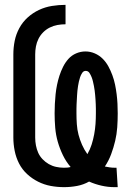

<svg xmlns="http://www.w3.org/2000/svg" viewBox="-20 -763 540 791"><path d="M451 8Q425 8 398.5 2Q372 -4 347 -15Q324 -2 297.5 3Q271 8 244 8Q216 8 189 3Q162 -2 137 -14.5Q112 -27 91.5 -46Q71 -65 58.5 -89.5Q46 -114 40.5 -141.5Q35 -169 35 -196V-539Q35 -567 40.5 -594.5Q46 -622 59.5 -647Q73 -672 94 -691Q115 -710 140.5 -722Q166 -734 194 -738.5Q222 -743 250 -743V-663Q233 -663 216.5 -660Q200 -657 185 -649.5Q170 -642 158 -630Q146 -618 138.5 -603Q131 -588 128 -571.5Q125 -555 125 -539V-196Q125 -180 128 -164Q131 -148 137.5 -133.5Q144 -119 155.5 -107Q167 -95 181 -87Q195 -79 211 -75.5Q227 -72 243 -72Q250 -72 257 -72.5Q264 -73 271 -75Q252 -97 239 -124Q226 -151 218 -179Q210 -207 207.5 -236.5Q205 -266 205 -296Q205 -315 206 -335Q207 -355 209 -374.5Q211 -394 215 -413.5Q219 -433 225 -451.5Q231 -470 240 -488Q249 -506 262 -520.5Q275 -535 293.5 -543Q312 -551 332 -551Q352 -551 370.5 -543Q389 -535 403 -521Q417 -507 426.5 -489.5Q436 -472 443 -453Q450 -434 454 -414.5Q458 -395 460.5 -375Q463 -355 464 -335.5Q465 -316 465 -296Q465 -267 463 -238.5Q461 -210 454.5 -182.5Q448 -155 438 -128Q428 -101 412 -77Q422 -75 432 -73.5Q442 -72 452 -72H460L465 8ZM340 -128Q351 -147 357.5 -167.5Q364 -188 368 -209.5Q372 -231 373.5 -252.5Q375 -274 375 -296Q375 -305 375 -314.5Q375 -324 374.5 -333.5Q374 -343 373.5 -352.5Q373 -362 372 -371.5Q371 -381 370 -390Q369 -399 367 -408.5Q365 -418 363 -427Q361 -436 357.5 -445Q354 -454 348.5 -462.5Q343 -471 333 -471Q324 -471 318.5 -462.5Q313 -454 310 -445Q307 -436 305 -427Q303 -418 301.5 -408.5Q300 -399 299 -389.5Q298 -380 297.5 -370.5Q297 -361 296.5 -352Q296 -343 295.5 -333.5Q295 -324 295 -314.5Q295 -305 295 -296Q295 -274 296.5 -251.5Q298 -229 303.5 -208Q309 -187 318 -166.5Q327 -146 340 -128Z"/></svg>

Font: Iosevka Curly Slab Medium
Style: Regular
Weight: 500
Monospace: yes
Designer: Belleve Invis
Foundry: Belleve Invis
Version: Version 22.1.2; ttfautohint (v1.8.4)